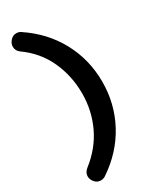

<svg xmlns="http://www.w3.org/2000/svg" viewBox="-224 -757 805 997"><g transform="rotate(-30 178.5 -259.0)"><path d="M15 130Q15 107 36 90Q121 24 163.5 -66Q206 -156 206 -259Q206 -364 164 -455.5Q122 -547 36 -608Q15 -623 15 -648Q15 -667 30 -683.5Q45 -700 65 -700Q80 -700 92 -692Q206 -616 266.5 -503.5Q327 -391 327 -259Q327 -127 266.5 -14.5Q206 98 92 174Q80 182 65 182Q43 182 29 165Q15 148 15 130Z"/></g></svg>

Font: Quicksand
Style: Bold
Weight: 700
Version: Version 3.000